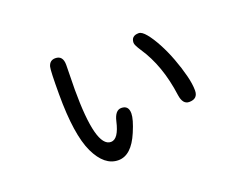

<svg xmlns="http://www.w3.org/2000/svg" viewBox="-92 -719 1185 925"><g transform="rotate(-20 500.0 -256.0)"><path d="M375 27Q304 27 259 -67Q214 -162 214 -369Q214 -489 219 -509Q227 -539 256 -539Q295 -539 295 -491L293 -365Q293 -68 371 -68Q410 -68 429 -153Q441 -205 473 -205Q510 -205 510 -164Q510 -134 484 -73Q442 27 375 27ZM791 -120Q758 -120 751 -170Q730 -328 657 -436Q636 -468 636 -479Q636 -515 675 -515Q691 -515 712 -489.5Q733 -464 755 -423Q777 -382 795 -334Q813 -286 824.5 -241Q836 -196 836 -163Q836 -120 791 -120Z"/></g></svg>

Font: Huninn
Style: Regular
Weight: 400
Designer: justfont
Foundry: justfont
Version: Version 1.003